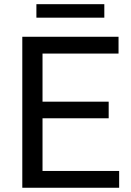

<svg xmlns="http://www.w3.org/2000/svg" viewBox="-20 -884 617 904"><path d="M85 -710.9H538.1V-631.8H180.2V-405.3H491.7V-327.1H180.2V-79.1H541V0H85ZM471.2 -864.3V-800.8H151.4V-864.3Z"/></svg>

Font: Bert Sans Medium
Style: Regular
Weight: 500
Designer: Christian Robertson, Adam Twardoch, & Cristiano Sobral
Foundry: Google
Version: Version 12.135;January 10, 2020;FontCreator 12.0.0.2547 64-b